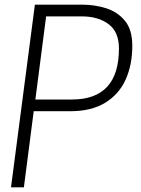

<svg xmlns="http://www.w3.org/2000/svg" viewBox="-20 -800 603 820"><path d="M82 0H27L129 -780H334Q384 -780 432.5 -765Q481 -750 513 -712Q545 -674 545 -604Q545 -523 516.5 -460Q488 -397 429 -361Q370 -325 280 -325H124ZM287 -375Q488 -375 488 -593Q488 -664 443.5 -697Q399 -730 330 -730H177L131 -375Z"/></svg>

Font: Tanohe Sans Light
Style: Italic
Weight: 300
Designer: Village Type and Design LLC & Cristiano Sobral
Foundry: Cooper Hewitt Smithsonian Design Museum
Version: Version 1.00;September 29, 2021;FontCreator 13.0.0.2655 64-b